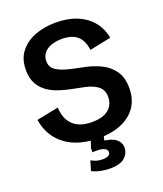

<svg xmlns="http://www.w3.org/2000/svg" viewBox="-163 -822 962 1131"><g transform="rotate(-20 317.5 -256.0)"><path d="M327.6 12.2Q248 12.2 184.1 -12.9Q120.1 -38.1 78.9 -88.4Q37.6 -138.7 25.4 -212.9L162.6 -240.7Q166 -166.5 207.5 -128.7Q249 -90.8 324.2 -90.8Q372.6 -90.8 403.1 -104.7Q433.6 -118.7 448.5 -142.8Q463.4 -167 463.4 -197.8Q463.4 -242.7 433.3 -265.9Q403.3 -289.1 353.5 -299.3L274.4 -315.4Q242.2 -321.8 205.3 -333.3Q168.5 -344.7 135.7 -366Q103 -387.2 82.3 -422.6Q61.5 -458 61.5 -511.7Q61.5 -580.1 96.7 -625.2Q131.8 -670.4 190.9 -692.9Q250 -715.3 321.3 -715.3Q396 -715.3 452.6 -692.4Q509.3 -669.4 545.7 -626.2Q582 -583 594.2 -521.5L459.5 -493.7Q455.6 -530.8 440.2 -557.4Q424.8 -584 396.5 -598.1Q368.2 -612.3 322.8 -612.3Q284.2 -612.3 254.9 -601.6Q225.6 -590.8 209 -570.1Q192.4 -549.3 192.4 -519.5Q192.4 -481.9 224.1 -460.7Q255.9 -439.5 317.9 -426.3L398.4 -409.2Q448.7 -398.9 494.4 -376.2Q540 -353.5 569.1 -312.3Q598.1 -271 598.1 -204.1Q598.1 -134.8 564.2 -86.2Q530.3 -37.6 469.5 -12.7Q408.7 12.2 327.6 12.2ZM329.1 202.6Q304.2 202.6 275.1 197.3Q246.1 191.9 218.3 178.2L236.8 117.2Q250 125 267.3 130.9Q284.7 136.7 307.6 136.7Q328.6 136.7 342.5 130.1Q356.4 123.5 356.4 108.9Q356.4 90.3 333.3 82Q310.1 73.7 264.2 77.1L264.6 50.8L288.6 -20.5H364.3L364.7 -9.8L350.6 49.8L328.6 32.7Q396.5 39.1 424.1 60.5Q451.7 82 451.7 115.2Q451.7 150.4 423.6 176.5Q395.5 202.6 329.1 202.6Z"/></g></svg>

Font: Schibsted Grotesk SemiBold
Style: Regular
Weight: 600
Designer: Bakken & Baeck AS, Henrik Kongsvoll
Foundry: Schibsted ASA
Version: Version 1.100;gftools[0.9.25]